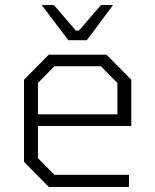

<svg xmlns="http://www.w3.org/2000/svg" viewBox="-20 -739 614 759"><path d="M250 -580 145 -719H193L280 -618H292L379 -719H427L323 -580ZM173 0 75 -99V-424L173 -523H401L499 -424V-241H130V-114L195 -48H490V0ZM130 -287H444V-411L379 -477H195L130 -411Z"/></svg>

Font: Tomorrow Light
Style: Regular
Weight: 300
Designer: Tony de Marco, Monica Rizzolli
Foundry: Just in Type
Version: Version 2.002